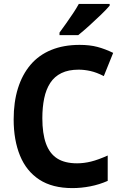

<svg xmlns="http://www.w3.org/2000/svg" viewBox="-20 -954 640 984"><path d="M351 10Q248 10 181.5 -33.5Q115 -77 82.5 -156.5Q50 -236 50 -342Q50 -431 72 -501.5Q94 -572 136.5 -622Q179 -672 242.5 -698Q306 -724 388 -724Q440 -724 479.5 -713.5Q519 -703 560 -683L512 -564Q475 -583 443.5 -590Q412 -597 383 -597Q331 -597 295 -579.5Q259 -562 237.5 -529Q216 -496 206.5 -450Q197 -404 197 -348Q197 -270 215.5 -218.5Q234 -167 273 -142Q312 -117 375 -117Q410 -117 446.5 -126Q483 -135 532 -157V-27Q489 -8 442.5 1Q396 10 351 10ZM285 -787Q302 -810 320 -835.5Q338 -861 355 -886.5Q372 -912 384 -934H542V-925Q526 -906 497 -878Q468 -850 437 -822Q406 -794 381 -774H285Z"/></svg>

Font: Noto Sans Mono
Style: Bold
Weight: 700
Designer: Monotype Design Team
Foundry: Monotype Imaging Inc.
Version: Version 2.014